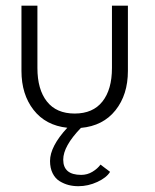

<svg xmlns="http://www.w3.org/2000/svg" viewBox="-20 -430 534 662"><path d="M109 -195.5Q109 -121.5 141.8 -80Q174.5 -38.5 237.5 -38.5Q300.5 -38.5 333.2 -80Q366 -121.5 366 -195.5V-410.5H421V-185.5Q421 -103.5 378.2 -49.8Q335.5 4 259 11Q198 74 198 120.5Q198 173 260 173Q281 173 298.8 162.2Q316.5 151.5 326.5 137.5L359.5 162.5Q347.5 182.5 315.8 197.2Q284 212 250 212Q232.5 212 216.8 208Q201 204 185.8 194.8Q170.5 185.5 161.5 167.5Q152.5 149.5 152.5 125Q152.5 75 212 10.5Q137.5 2.5 95.8 -51Q54 -104.5 54 -185.5V-410.5H109Z"/></svg>

Font: League Spartan Light
Style: Regular
Weight: 277
Foundry: The League of Moveable Type
Version: Version 2.002